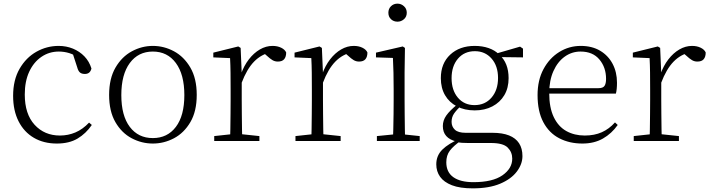

<svg xmlns="http://www.w3.org/2000/svg" viewBox="-20 -774 3901 1054"><path d="M292 14Q220 14 166 -17.5Q112 -49 82 -108Q52 -167 52 -248Q52 -335 87.5 -396.5Q123 -458 180 -490Q237 -522 302 -522Q344 -522 380.5 -507Q417 -492 443.5 -464.5Q470 -437 482 -398Q475 -368 446 -368Q428 -368 418.5 -376.5Q409 -385 404 -404L376 -490L419 -452Q388 -474 360 -482.5Q332 -491 303 -491Q250 -491 207.5 -462Q165 -433 140.5 -380.5Q116 -328 116 -255Q116 -148 170 -89Q224 -30 309 -30Q354 -30 394 -47Q434 -64 469 -101L484 -88Q452 -41 406 -13.5Q360 14 292 14Z M819 14Q758 14 703 -15Q648 -44 613.5 -103.5Q579 -163 579 -253Q579 -343 614 -403Q649 -463 704 -492.5Q759 -522 819 -522Q880 -522 935 -492.5Q990 -463 1025 -403Q1060 -343 1060 -253Q1060 -163 1025 -103.5Q990 -44 935 -15Q880 14 819 14ZM819 -16Q899 -16 945.5 -77.5Q992 -139 992 -252Q992 -365 945.5 -428Q899 -491 819 -491Q739 -491 692.5 -428Q646 -365 646 -252Q646 -139 692.5 -77.5Q739 -16 819 -16Z M1156 0V-27L1267 -39H1290L1404 -27V0ZM1243 0Q1244 -24 1244.5 -64.5Q1245 -105 1245.5 -149Q1246 -193 1246 -226V-281Q1246 -333 1245.5 -375.5Q1245 -418 1243 -455L1151 -459V-485L1288 -519L1301 -511L1307 -371V-370V-226Q1307 -193 1307.5 -149Q1308 -105 1308.5 -64.5Q1309 -24 1310 0ZM1306 -318 1289 -367H1303Q1319 -413 1346 -448Q1373 -483 1406.5 -502.5Q1440 -522 1476 -522Q1503 -522 1523.5 -512Q1544 -502 1551 -486Q1551 -462 1540 -449Q1529 -436 1505 -436Q1489 -436 1475.5 -444Q1462 -452 1445 -468L1422 -488H1471Q1415 -477 1375 -436Q1335 -395 1306 -318Z M1602 0V-27L1713 -39H1736L1850 -27V0ZM1689 0Q1690 -24 1690.5 -64.5Q1691 -105 1691.5 -149Q1692 -193 1692 -226V-281Q1692 -333 1691.5 -375.5Q1691 -418 1689 -455L1597 -459V-485L1734 -519L1747 -511L1753 -371V-370V-226Q1753 -193 1753.5 -149Q1754 -105 1754.5 -64.5Q1755 -24 1756 0ZM1752 -318 1735 -367H1749Q1765 -413 1792 -448Q1819 -483 1852.5 -502.5Q1886 -522 1922 -522Q1949 -522 1969.5 -512Q1990 -502 1997 -486Q1997 -462 1986 -449Q1975 -436 1951 -436Q1935 -436 1921.5 -444Q1908 -452 1891 -468L1868 -488H1917Q1861 -477 1821 -436Q1781 -395 1752 -318Z M2049 0V-27L2160 -38H2179L2284 -27V0ZM2137 0Q2138 -24 2139 -64.5Q2140 -105 2140.5 -149Q2141 -193 2141 -226V-281Q2141 -332 2140 -375Q2139 -418 2137 -456L2044 -459V-485L2191 -519L2203 -511L2201 -377V-226Q2201 -193 2201.5 -149Q2202 -105 2202.5 -64.5Q2203 -24 2204 0ZM2162 -655Q2141 -655 2126.5 -668.5Q2112 -682 2112 -704Q2112 -726 2126.5 -740Q2141 -754 2162 -754Q2182 -754 2197.5 -740Q2213 -726 2213 -704Q2213 -682 2197.5 -668.5Q2182 -655 2162 -655Z M2575 260Q2505 260 2461 243Q2417 226 2396 196.5Q2375 167 2375 128Q2375 80 2408.5 47Q2442 14 2506 -13L2512 -3Q2469 27 2449.5 53Q2430 79 2430 117Q2430 171 2468.5 198.5Q2507 226 2579 226Q2684 226 2738 188.5Q2792 151 2792 97Q2792 61 2767 36Q2742 11 2675 11H2549Q2532 11 2516 10Q2500 9 2486 5V3Q2411 -15 2411 -82Q2411 -113 2430 -140Q2449 -167 2491 -201V-210L2515 -198Q2486 -170 2472.5 -150.5Q2459 -131 2459 -105Q2459 -79 2477 -62Q2495 -45 2536 -45H2683Q2738 -45 2774.5 -30.5Q2811 -16 2829.5 12.5Q2848 41 2848 83Q2848 127 2817 168Q2786 209 2725.5 234.5Q2665 260 2575 260ZM2586 -168Q2530 -168 2488 -190Q2446 -212 2423 -251.5Q2400 -291 2400 -345Q2400 -426 2451.5 -474Q2503 -522 2586 -522Q2628 -522 2662.5 -510Q2697 -498 2720 -475L2722 -473Q2772 -428 2772 -345Q2772 -291 2748.5 -251.5Q2725 -212 2683 -190Q2641 -168 2586 -168ZM2585 -197Q2643 -197 2678.5 -238.5Q2714 -280 2714 -346Q2714 -412 2678.5 -452.5Q2643 -493 2587 -493Q2529 -493 2494 -452Q2459 -411 2459 -345Q2459 -279 2493.5 -238Q2528 -197 2585 -197ZM2691 -461V-478H2697L2835 -518L2851 -507V-459Z M3177 14Q3106 14 3050 -15Q2994 -44 2962.5 -103.5Q2931 -163 2931 -252Q2931 -334 2963.5 -394.5Q2996 -455 3050 -488.5Q3104 -522 3168 -522Q3230 -522 3274.5 -495.5Q3319 -469 3343 -423.5Q3367 -378 3367 -320Q3367 -283 3361 -260H2961V-290H3266Q3290 -290 3298.5 -302.5Q3307 -315 3307 -341Q3307 -404 3270.5 -447.5Q3234 -491 3167 -491Q3119 -491 3080 -463Q3041 -435 3018 -383.5Q2995 -332 2995 -263Q2995 -183 3020 -131Q3045 -79 3089 -54.5Q3133 -30 3190 -30Q3243 -30 3283.5 -48Q3324 -66 3356 -102L3371 -88Q3338 -41 3290 -13.5Q3242 14 3177 14Z M3459 0V-27L3570 -39H3593L3707 -27V0ZM3546 0Q3547 -24 3547.5 -64.5Q3548 -105 3548.5 -149Q3549 -193 3549 -226V-281Q3549 -333 3548.5 -375.5Q3548 -418 3546 -455L3454 -459V-485L3591 -519L3604 -511L3610 -371V-370V-226Q3610 -193 3610.5 -149Q3611 -105 3611.5 -64.5Q3612 -24 3613 0ZM3609 -318 3592 -367H3606Q3622 -413 3649 -448Q3676 -483 3709.5 -502.5Q3743 -522 3779 -522Q3806 -522 3826.5 -512Q3847 -502 3854 -486Q3854 -462 3843 -449Q3832 -436 3808 -436Q3792 -436 3778.5 -444Q3765 -452 3748 -468L3725 -488H3774Q3718 -477 3678 -436Q3638 -395 3609 -318Z"/></svg>

Font: Noto Serif HK ExtraLight
Style: Regular
Weight: 200
Designer: Ryoko NISHIZUKA 西塚涼子 (kana & ideographs); Frank Grießhammer (Latin, Greek & Cyrillic); Wenlong ZHANG 张文龙 (bopomofo); San
Foundry: Adobe
Version: Version 2.002-H1;hotconv 1.1.0;makeotfexe 2.6.0